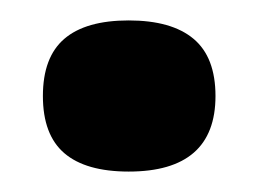

<svg xmlns="http://www.w3.org/2000/svg" viewBox="-20 -431 253 188"><path d="M106 -263Q64 -263 43 -281Q22 -299 22 -337Q22 -375 43 -393Q64 -411 106 -411Q148 -411 169.5 -393Q191 -375 191 -337Q191 -263 106 -263Z"/></svg>

Font: Bricolage Grotesque 24pt SemiBold
Style: Regular
Weight: 600
Designer: Mathieu Triay
Foundry: Atelier Triay
Version: Version 1.001;gftools[0.9.33.dev8+g029e19f]